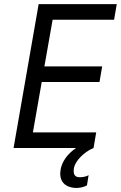

<svg xmlns="http://www.w3.org/2000/svg" viewBox="-20 -720 588 934"><path d="M46 0H350C306 30 282 67 275 104C266 154 288 189 343 194C362 196 386 191 403 182L411 132C397 141 374 143 363 142C342 140 335 125 340 96C346 64 387 20 435 0L448 -76H140L183 -321H464L477 -397H196L236 -624H535L548 -700H168Z"/></svg>

Font: Fixel Text 20240404
Style: Italic
Weight: 400
Width: 4
Italic angle: -10°
Designer: AlfaBravo + MacPaw
Foundry: Kyrylo Tkachov, Marchela Mozhyna, Serhii Makarenko, Maria Weinstein, Zakhar Kryvoshyya
Version: Version 1.211;Glyphs 3.2 (3225)